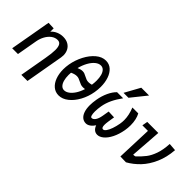

<svg xmlns="http://www.w3.org/2000/svg" viewBox="-16 -1539 2432 2432"><g transform="rotate(45 1200.0 -323.5)"><path d="M424.5 -370.5Q424.5 -426.5 408 -454.2Q391.5 -482 355.5 -482Q311.5 -482 273.5 -453.8Q235.5 -425.5 209.8 -378.8Q184 -332 174.5 -278L125.5 0H22L49.5 -155L54.5 -184.5L71 -276L113 -516Q116.5 -535 120 -554L215.5 -550L215 -489.5Q244 -523.5 287.2 -542Q330.5 -560.5 376 -560.5Q431.5 -560.5 469.5 -538.2Q507.5 -516 526.5 -478.5Q545.5 -441 545.5 -396Q545.5 -375.5 542 -356.5L452 156H342L406.5 -210Q424.5 -311 424.5 -370.5Z M667.5 -269Q667.5 -313.5 676 -363.5Q692.5 -456 736.2 -540.5Q780 -625 842.2 -677.5Q904.5 -730 973.5 -730Q1033.5 -730 1076 -692Q1118.5 -654 1140.2 -589.8Q1162 -525.5 1162 -447.5Q1162 -397.5 1153 -346.5Q1137 -252.5 1093 -171.2Q1049 -90 987.2 -41.2Q925.5 7.5 859.5 7.5Q801 7.5 757.5 -28.5Q714 -64.5 690.8 -127.5Q667.5 -190.5 667.5 -269ZM1040 -286.5Q1022 -283.5 1007 -283.5Q982.5 -283.5 964.5 -289.8Q946.5 -296 922.5 -308.5Q901 -319.5 885.5 -325Q870 -330.5 850.5 -330.5Q815 -330.5 768 -308Q766 -279 766 -265.5Q766 -213 777.5 -172.8Q789 -132.5 810.8 -110.2Q832.5 -88 862.5 -88Q895 -88 928.5 -111.8Q962 -135.5 991.2 -180.2Q1020.5 -225 1040 -286.5ZM858 -426.5Q877.5 -426.5 893.2 -420.8Q909 -415 930.5 -403.5Q954 -391 971 -385Q988 -379 1010.5 -379Q1034 -379 1062.5 -387.5Q1068.5 -429.5 1068.5 -467Q1068.5 -518.5 1057.5 -557.8Q1046.5 -597 1024.8 -619Q1003 -641 972 -641Q934 -641 897.2 -610.8Q860.5 -580.5 831.2 -527.5Q802 -474.5 785 -408Q826 -426.5 858 -426.5Z M1227 -184Q1227 -233 1237.5 -293.5Q1251 -372 1282 -438.8Q1313 -505.5 1355 -546H1464Q1413.5 -477 1382 -411Q1350.5 -345 1338.5 -275Q1329 -222.5 1329 -173.5Q1329 -133.5 1336.2 -110Q1343.5 -86.5 1357.5 -86.5Q1384 -86.5 1405.5 -116.5Q1427 -146.5 1437.5 -206.5L1453 -297.5L1553.5 -293.5Q1543.5 -235.5 1539 -200.5Q1534 -166 1534 -141.5Q1534 -86.5 1561.5 -86.5Q1581.5 -86.5 1601.2 -114Q1621 -141.5 1637.2 -188.2Q1653.5 -235 1663.5 -291Q1669.5 -326.5 1669.5 -360Q1669.5 -447 1629.5 -546H1734.5Q1753 -513.5 1763.2 -468.5Q1773.5 -423.5 1773.5 -371Q1773.5 -325 1765.5 -277.5Q1749.5 -188 1716 -121.8Q1682.5 -55.5 1640.5 -20.8Q1598.5 14 1558 14Q1525 14 1500.8 -6.2Q1476.5 -26.5 1464.5 -62.5Q1441.5 -27 1412.2 -6.5Q1383 14 1354 14Q1316 14 1287.2 -9Q1258.5 -32 1242.8 -76.5Q1227 -121 1227 -184ZM1418.5 -598 1531.5 -803H1671.5L1507 -598Z M1978 -476H1878.5L1891.5 -550H2089.5L2059 -130Q2066.5 -130 2079.2 -131.8Q2092 -133.5 2095.5 -136Q2154.5 -192.5 2192 -240.8Q2229.5 -289 2257 -366Q2284.5 -443 2290.5 -554L2393.5 -546Q2383 -409 2335.5 -301.2Q2288 -193.5 2217.8 -119.2Q2147.5 -45 2062.5 2.5L1960.5 0Z"/></g></svg>

Font: JuliaMono SemiBold
Style: Italic
Weight: 600
Italic angle: -9°
Monospace: yes
Designer: cormullion
Foundry: corm
Version: Version 0.056; ttfautohint (v1.8.4)